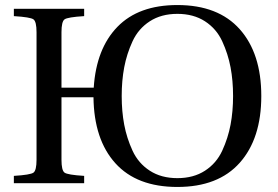

<svg xmlns="http://www.w3.org/2000/svg" viewBox="-20 -727 1105 762"><path d="M473 -460Q463 -407 463 -346Q463 -285 473 -232Q483 -179 506 -129Q529 -79 574.5 -49.5Q620 -20 684 -20Q748 -20 793.5 -49.5Q839 -79 862 -129Q885 -179 895 -232Q905 -285 905 -346Q905 -407 895 -460Q885 -513 862 -563Q839 -613 793.5 -642.5Q748 -672 684 -672Q620 -672 574.5 -642.5Q529 -613 506 -563Q483 -513 473 -460ZM35 0V-29Q101 -33 113 -42Q125 -51 125 -93V-599Q125 -641 113 -650Q101 -659 35 -663V-692H314V-663Q248 -659 236 -650Q224 -641 224 -599V-379H352Q362 -534 446 -620.5Q530 -707 684 -707Q846 -707 931.5 -611Q1017 -515 1017 -346Q1017 -177 931.5 -81Q846 15 684 15Q523 15 438 -79Q353 -173 351 -341H224V-93Q224 -51 236 -42Q248 -33 314 -29V0Z"/></svg>

Font: Heuristica
Style: Regular
Weight: 400
Version: Version 1.0.1 ; ttfautohint (v1.4.1)